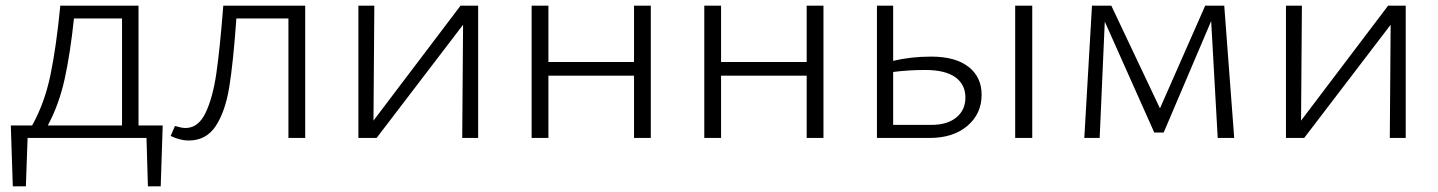

<svg xmlns="http://www.w3.org/2000/svg" viewBox="-20 -485 5056 675"><path d="M545 170H500L495 0H77L71 170H25L18 -44H93Q137 -123 157.5 -222Q178 -321 192 -465H467V-44H552ZM409 -44V-420H240Q227 -296 207 -206Q187 -116 148 -44Z M1053 0H994V-420H811Q800 -265 786 -179Q772 -93 738.5 -42Q705 9 643 9Q614 9 580 -7L595 -42Q619 -35 632 -35Q677 -35 702.5 -88Q728 -141 740.5 -226.5Q753 -312 765 -465H1053Z M1661 0H1605L1608 -398L1304 0H1240V-465H1296L1293 -61L1599 -465H1661Z M2268 -465V0H2209V-219H1908V0H1849V-465H1908V-267H2209V-465Z M2875 -465V0H2816V-219H2515V0H2456V-465H2515V-267H2816V-465Z M3431 -152Q3431 -85 3381 -42.5Q3331 0 3248 0H3063V-465H3120V-271Q3182 -286 3254 -286Q3339 -286 3385 -250Q3431 -214 3431 -152ZM3609 -465V0H3549V-465ZM3374 -142Q3374 -188 3338.5 -213.5Q3303 -239 3233 -239Q3174 -239 3120 -232V-46H3255Q3310 -46 3342 -72Q3374 -98 3374 -142Z M4261 0 4238 -411 4071 -19H4038L3864 -409L3846 0H3792L3819 -465H3887L4058 -104L4217 -465H4284L4319 0Z M4922 0H4866L4869 -398L4565 0H4501V-465H4557L4554 -61L4860 -465H4922Z"/></svg>

Font: Ysabeau SC Semilight
Style: Regular
Weight: 300
Designer: Christian Thalmann (Catharsis Fonts)
Version: Version 0.003